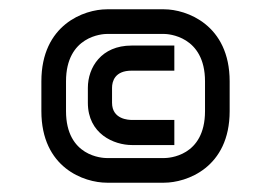

<svg xmlns="http://www.w3.org/2000/svg" viewBox="-20 -570 583 413"><path d="M474 -395C474 -517 381 -550 333 -550H210C161 -550 69 -517 69 -395V-331C69 -209 161 -177 210 -177H333C381 -177 474 -209 474 -331ZM421 -331C421 -233 342 -230 333 -230H210C201 -230 122 -233 122 -331V-395C122 -493 201 -497 210 -497H333C341 -497 421 -493 421 -395ZM355 -312H264C257 -312 221 -313 221 -349V-381C221 -395 227 -418 263 -418H355V-472H263C198 -472 169 -425 169 -381V-349C169 -282 225 -258 264 -258H355Z"/></svg>

Font: Bruno Ace
Style: Regular
Weight: 400
Designer: Astigmatic (AOETI)
Foundry: Astigmatic (AOETI)
Version: Version 1.000